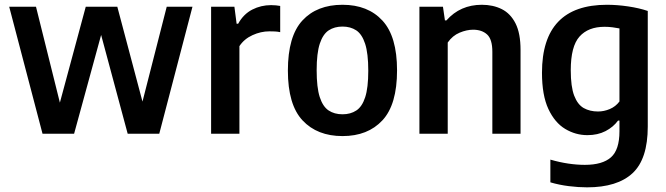

<svg xmlns="http://www.w3.org/2000/svg" viewBox="-20 -574 2860 824"><path d="M162.5 0 19.5 -545H134.5L237 -133.5L348 -545H483.5L591.5 -138L695.5 -545H806L663.5 0H528L414 -424L298 0Z M886 0V-545H986L995.5 -472H1002Q1025 -513.5 1062.5 -532.8Q1100 -552 1143.5 -552Q1154.5 -552 1164.5 -551Q1174.5 -550 1182.5 -548.5V-436Q1171 -438.5 1159.5 -439Q1148 -439.5 1136 -439.5Q1099.5 -439.5 1063.8 -423.2Q1028 -407 1007.5 -376V0Z M1450 10Q1341.5 10 1278.5 -57.2Q1215.5 -124.5 1215.5 -271Q1215.5 -418.5 1277.8 -486Q1340 -553.5 1450 -553.5Q1559 -553.5 1621.5 -485.5Q1684 -417.5 1684 -272Q1684 -125 1621.2 -57.5Q1558.5 10 1450 10ZM1450 -83.5Q1484.5 -83.5 1509.2 -99.8Q1534 -116 1547.2 -156.5Q1560.5 -197 1560.5 -270Q1560.5 -345 1547 -386.2Q1533.5 -427.5 1508.8 -443.8Q1484 -460 1450 -460Q1415.5 -460 1390.8 -443.8Q1366 -427.5 1352.5 -386.8Q1339 -346 1339 -272.5Q1339 -198.5 1352.2 -157.5Q1365.5 -116.5 1390.2 -100Q1415 -83.5 1450 -83.5Z M1780 0V-545H1881L1889.5 -486.5H1896Q1955 -553.5 2048 -553.5Q2096 -553.5 2133.5 -534.8Q2171 -516 2192.5 -473.5Q2214 -431 2214 -359.5V0H2093V-351.5Q2093 -405.5 2070.5 -426Q2048 -446.5 2010.5 -446.5Q1983 -446.5 1952.5 -433.8Q1922 -421 1901.5 -391.5V0Z M2499.5 230Q2462.5 230 2420.8 224.8Q2379 219.5 2342 208.5V111Q2381.5 122.5 2418.8 128Q2456 133.5 2490 133.5Q2565.5 133.5 2602 101.2Q2638.5 69 2638.5 -10.5V-56.5H2632.5Q2612 -28.5 2578.5 -11.2Q2545 6 2501 6Q2450 6 2405.5 -20.8Q2361 -47.5 2333.5 -106.2Q2306 -165 2306 -262Q2306 -553.5 2584.5 -553.5Q2628.5 -553.5 2675.8 -546.5Q2723 -539.5 2760 -527V-31Q2760 108.5 2694.8 169.2Q2629.5 230 2499.5 230ZM2546.5 -95.5Q2572 -95.5 2597 -106Q2622 -116.5 2638.5 -138.5V-452Q2626 -454.5 2609 -456.8Q2592 -459 2574.5 -459Q2504.5 -459 2467 -417Q2429.5 -375 2429.5 -272.5Q2429.5 -202 2444.2 -163.5Q2459 -125 2485.2 -110.2Q2511.5 -95.5 2546.5 -95.5Z"/></svg>

Font: Encode Sans Semi Condensed SemiBold
Style: Regular
Weight: 600
Width: 4
Designer: Multiple Designers
Foundry: Impallari Type
Version: Version 3.000; ttfautohint (v1.8.3) -l 8 -r 50 -G 200 -x 14 